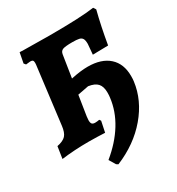

<svg xmlns="http://www.w3.org/2000/svg" viewBox="-202 -783 1025 1109"><g transform="rotate(-30 310.0 -229.0)"><path d="M580 -206Q580 -183 578 -171Q563 -54 479 45Q395 144 262 199L250 192L224 149Q306 82 354 4Q402 -74 412 -159Q414 -171 414 -192Q414 -232 395.5 -252.5Q377 -273 335 -279L262 -265L241 -131L239 -107Q239 -90 245 -83Q251 -76 266 -76Q278 -76 294 -79L301 -69L286 3Q270 3 236 1L179 0Q83 0 -3 11L9 -68Q50 -76 67.5 -95Q85 -114 90 -158L135 -519Q138 -539 138 -549Q138 -561 133.5 -565.5Q129 -570 118 -570Q112 -570 88 -567L78 -579L91 -647Q109 -647 120 -646Q224 -644 288 -644Q499 -644 587 -657L598 -640Q573 -543 553 -425L450 -423Q452 -439 452 -445Q456 -483 456 -492Q456 -516 449.5 -527Q443 -538 428 -541.5Q413 -545 383 -545Q335 -545 319 -538.5Q303 -532 300 -511L277 -364Q341 -378 389 -378Q480 -378 530 -333Q580 -288 580 -206Z"/></g></svg>

Font: Alegreya SC ExtraBold
Style: Italic
Weight: 800
Italic angle: -7°
Designer: Juan Pablo del Peral
Foundry: Huerta Tipografica
Version: Version 2.007; ttfautohint (v1.6)